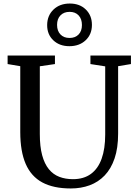

<svg xmlns="http://www.w3.org/2000/svg" viewBox="-20 -1057 774 1085"><path d="M380 8Q282.5 8 219.2 -26Q156 -60 125.2 -130.8Q94.5 -201.5 94.5 -311V-683L23 -695V-743H290.5V-695L205 -682.5V-300Q205 -229 218.2 -180Q231.5 -131 256 -101Q280.5 -71 315 -57.8Q349.5 -44.5 392 -44.5Q453 -44.5 493.5 -74Q534 -103.5 554.2 -159.8Q574.5 -216 574.5 -296.5V-682L491 -695V-743H720V-695L647.5 -683V-302Q647.5 -220.5 627.5 -161.8Q607.5 -103 571.5 -65.5Q535.5 -28 486.8 -10Q438 8 380 8ZM372 -796Q316 -796 281 -829.5Q246 -863 246.5 -916Q247 -969.5 282.5 -1003.2Q318 -1037 374.5 -1037Q430.5 -1037 465 -1003.2Q499.5 -969.5 499.5 -916.5Q499.5 -863 464 -829.5Q428.5 -796 372 -796ZM373 -842.5Q405 -842.5 424 -862Q443 -881.5 443 -915.5Q443 -950 424.2 -970Q405.5 -990 373.5 -990Q341 -990 321.8 -970.2Q302.5 -950.5 302.5 -916.5Q302.5 -882.5 321.5 -862.5Q340.5 -842.5 373 -842.5Z"/></svg>

Font: Merriweather 28pt
Style: Regular
Weight: 400
Version: Version 2.100